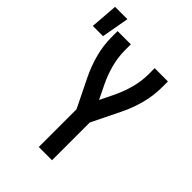

<svg xmlns="http://www.w3.org/2000/svg" viewBox="-289 -921 1025 1025"><g transform="rotate(45 223.5 -408.5)"><path d="M200 0V-285L121 -446Q93 -503 76.5 -565Q60 -627 60 -691V-735H160V-691Q160 -637 174 -585Q188 -533 211 -485L250 -405L289 -485Q312 -533 326 -585Q340 -637 340 -691V-735H440V-691Q440 -627 423.5 -565Q407 -503 379 -446L300 -285V0ZM-53 -661 -41 -817H52L24 -661Z"/></g></svg>

Font: Iosevka Term Curly Semibold
Style: Regular
Weight: 600
Designer: Belleve Invis
Foundry: Belleve Invis
Version: Version 32.3.0